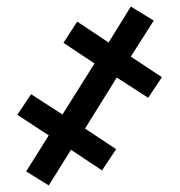

<svg xmlns="http://www.w3.org/2000/svg" viewBox="-20 -549 550 587"><path d="M60 -25 129 18 197 -91 292 -28 335 -93 240 -156 337 -312 433 -250 475 -313 380 -376 450 -486 380 -529 312 -419 216 -483 174 -418 269 -355 171 -199 75 -261 33 -198 129 -135Z"/></svg>

Font: Fixel Text 20240404 Medium
Style: Italic
Weight: 500
Width: 4
Italic angle: -10°
Designer: AlfaBravo + MacPaw
Foundry: Kyrylo Tkachov, Marchela Mozhyna, Serhii Makarenko, Maria Weinstein, Zakhar Kryvoshyya
Version: Version 1.211;Glyphs 3.2 (3225)